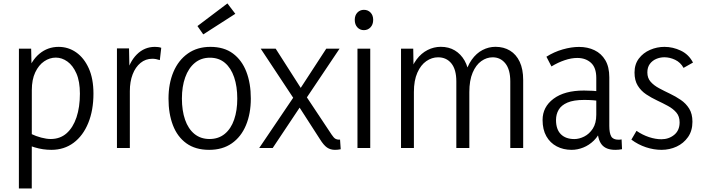

<svg xmlns="http://www.w3.org/2000/svg" viewBox="-20 -848 4035 1100"><path d="M88.2 231.6 88.4 -569H158.5L161.7 -421L131.2 -420.3Q158.5 -501 206 -540.2Q253.6 -579.5 315.6 -579.5Q371.4 -579.5 416.5 -547.9Q461.6 -516.2 488.5 -456.7Q515.4 -397.1 515.4 -311.8Q515.4 -216.2 485.6 -143.3Q455.9 -70.4 401.6 -29.9Q347.4 10.5 274 10.5Q225.6 10.5 178.8 -3.7Q132 -17.9 96.3 -38.7L159.2 -80.6Q185.9 -67.5 216.4 -59.6Q247 -51.6 270.2 -51.6Q324.4 -51.6 361.6 -84.4Q398.7 -117.3 418.3 -175.9Q437.8 -234.6 437.8 -311.3Q437.8 -381.6 417.8 -427.2Q397.7 -472.9 366.3 -495.4Q334.8 -518 299.9 -518Q264.6 -518 233.1 -496.6Q201.7 -475.2 182 -433.7Q162.3 -392.2 162.3 -331.6L162 231.6Z M650 0V-570.7H719.2L722.4 -416H703.2Q719.9 -492 763.6 -535.8Q807.2 -579.5 867.4 -579.5Q876.6 -579.5 885.6 -578.4Q894.6 -577.4 903.8 -574.2L895.7 -503.7Q872.7 -511.4 852.5 -511.4Q814.3 -511.4 785.1 -487.5Q755.9 -463.6 739.9 -421.9Q723.9 -380.3 723.9 -325.7V0Z M1339.4 -282.7Q1339.4 -352.6 1321.4 -405.5Q1303.4 -458.4 1268.6 -487.9Q1233.8 -517.4 1182.8 -517.4Q1132 -517.4 1096 -487.5Q1060 -457.7 1041.1 -404.9Q1022.2 -352.2 1022.2 -283.6Q1022.2 -214.6 1040.2 -162.3Q1058.3 -109.9 1093.9 -80.7Q1129.6 -51.6 1180.3 -51.6Q1232 -51.6 1267.7 -81Q1303.4 -110.3 1321.4 -162.7Q1339.4 -215.1 1339.4 -282.7ZM1417 -283.6Q1417 -197.2 1389.2 -130.6Q1361.5 -64.1 1308.2 -26.8Q1255 10.5 1178.2 10.5Q1099.5 10.5 1047.7 -27Q995.9 -64.5 970.6 -130.8Q945.4 -197 945.4 -282.7Q945.4 -369.2 973.8 -436.3Q1002.3 -503.4 1056.3 -541.4Q1110.2 -579.5 1185.3 -579.5Q1263.6 -579.5 1314.7 -541.4Q1365.8 -503.4 1391.4 -436.9Q1417 -370.5 1417 -283.6ZM1144.5 -651 1111.2 -698.7 1282.9 -828.4 1328.2 -768.9Z M1932 7.1Q1923.5 9 1915 9.7Q1906.6 10.5 1899.1 10.5Q1873.2 10.5 1853.7 -2.8Q1834.2 -16.2 1813.1 -50.4L1674.4 -265.7L1473.8 -569H1559.5L1723.7 -312L1880.1 -76.6Q1892 -58.8 1901.1 -53.3Q1910.2 -47.9 1921.9 -47.9Q1923.2 -47.9 1924.9 -48.1Q1926.6 -48.2 1928.2 -48.5ZM1465 0 1671 -304.7 1686.9 -320 1849.1 -569H1925.3L1725.5 -271.2L1712 -254.5L1542.3 0Z M2028 0V-569H2101.2V0ZM2064.6 -675.3Q2042.3 -675.3 2027.4 -691.3Q2012.5 -707.3 2012.5 -734.3Q2012.5 -760.2 2027.5 -776Q2042.6 -791.7 2064.9 -791.7Q2087.9 -791.7 2103 -776Q2118 -760.2 2118 -734.3Q2118 -707.6 2102.8 -691.5Q2087.6 -675.3 2064.6 -675.3Z M2977.4 0H2903.5V-381.4Q2903.5 -449.5 2875.4 -484.6Q2847.2 -519.7 2802.6 -519.7Q2768 -519.7 2737.4 -497.9Q2706.7 -476 2687.8 -431.6Q2668.9 -387.2 2668.9 -320.6V0H2594.4V-381.4Q2594.4 -449.5 2566.1 -484.6Q2537.8 -519.7 2489.8 -519.7Q2454.4 -519.7 2422.6 -497.9Q2390.8 -476 2371.1 -431.6Q2351.3 -387.2 2351.3 -320.6V0H2277.5V-569H2347.5L2349.9 -416H2324.9Q2339.2 -470.8 2366.4 -507Q2393.6 -543.3 2429.7 -561.5Q2465.9 -579.8 2505.2 -579.8Q2551.1 -579.8 2585.6 -559.2Q2620.2 -538.5 2641.8 -500.7Q2663.3 -462.9 2667.5 -410H2641.2Q2655.5 -467.9 2682.4 -505.6Q2709.3 -543.3 2744.6 -561.5Q2780 -579.8 2818.4 -579.8Q2866.1 -579.8 2901.9 -558Q2937.7 -536.2 2957.5 -493.9Q2977.4 -451.6 2977.4 -389.6Z M3402.9 -114.7 3424.8 -110.4Q3410 -69.7 3382.5 -42.9Q3355 -16 3321.7 -2.8Q3288.4 10.5 3255.3 10.5Q3207.4 10.5 3169.6 -9.4Q3131.7 -29.3 3110.1 -67.5Q3088.5 -105.7 3088.5 -160.6Q3088.5 -235.3 3151.4 -282.3Q3214.3 -329.3 3325.4 -329.3Q3351.9 -329.3 3377.2 -327.8Q3402.5 -326.3 3425.5 -321.3V-267.8Q3400.5 -271.8 3378 -273.6Q3355.5 -275.5 3326.5 -275.5Q3266 -275.5 3230.8 -260.2Q3195.7 -245 3180.6 -219Q3165.5 -193 3165.5 -160.6Q3165.5 -106.6 3193.3 -79Q3221.1 -51.3 3270.6 -51.3Q3298.1 -51.3 3327.1 -65.8Q3356.2 -80.4 3376.2 -111Q3396.2 -141.6 3396.2 -190.6V-401.5Q3396.2 -460.9 3365.6 -488.4Q3335.1 -516 3287 -516Q3253.4 -516 3215.2 -503.1Q3177.1 -490.3 3139.4 -467.4L3110.5 -523Q3153.8 -550.6 3203.7 -564.9Q3253.6 -579.2 3297.5 -579.2Q3346.7 -579.2 3386 -560.3Q3425.4 -541.4 3448.1 -502.9Q3470.8 -464.4 3470.8 -405V-126.5Q3470.8 -86.3 3481.6 -66.9Q3492.4 -47.6 3523.7 -47.6Q3528.2 -47.6 3532.3 -48Q3536.4 -48.3 3541.2 -49.3L3543.7 6.8Q3534.2 8.7 3524.2 9.6Q3514.2 10.5 3505.2 10.5Q3451.2 10.5 3427.1 -20Q3402.9 -50.5 3402.9 -114.7Z M3769.8 10.5Q3725.9 10.5 3680.9 -4.3Q3635.8 -19.2 3597.2 -48.1L3626.7 -98.4Q3660.4 -75.1 3698 -62.6Q3735.6 -50.2 3769 -50.2Q3811.8 -50.2 3842.7 -75.5Q3873.6 -100.8 3873.6 -147.2Q3873.6 -181.3 3855 -203.1Q3836.4 -225 3806.7 -241.1Q3777.1 -257.2 3744.4 -272.5Q3711.8 -287.8 3682.1 -307.5Q3652.4 -327.3 3633.9 -357.2Q3615.3 -387 3615.3 -432.4Q3615.3 -479.6 3640.1 -512.5Q3664.9 -545.3 3704.4 -562.4Q3743.8 -579.5 3786.9 -579.5Q3835 -579.5 3880.5 -557.9Q3926 -536.3 3950.3 -489.6L3896.2 -459.1Q3878.8 -490.6 3848.1 -505.3Q3817.3 -519.9 3786.1 -519.9Q3761.5 -519.9 3739.1 -510.2Q3716.6 -500.4 3702.7 -481.2Q3688.8 -462 3688.8 -433Q3688.8 -400.9 3707.4 -379.8Q3726 -358.6 3755.7 -342.7Q3785.3 -326.7 3818 -311.3Q3850.6 -295.8 3880.3 -275.6Q3910 -255.4 3928.5 -225.6Q3947.1 -195.8 3947.1 -150.6Q3947.1 -98.9 3921.8 -62.8Q3896.5 -26.7 3856.3 -8.1Q3816 10.5 3769.8 10.5Z"/></svg>

Font: Yaldevi ExtraLight
Style: Regular
Weight: 200
Designer: Sol Matas, Rajitha Manaperi, Kosala Senevirathne
Foundry: Mooniak
Version: Version 1.100